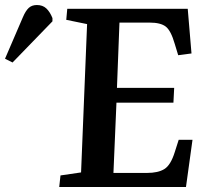

<svg xmlns="http://www.w3.org/2000/svg" viewBox="-195 -745 824 765"><path d="M152 -649 69 -666 73 -710H553L568 -532L515 -525L501 -571Q486 -623 465.5 -639Q445 -655 401 -655H281L271 -395H499L496 -336H269L257 -56H391Q435 -56 460 -71.5Q485 -87 501 -138L517 -188H572L546 0H41L46 -46L128 -58ZM-145 -496 -175 -511 -104 -676Q-93 -702 -80.5 -713.5Q-68 -725 -48 -725Q-25 -725 -10.5 -711.5Q4 -698 14 -673V-660Z"/></svg>

Font: Literata 36pt SemiBold
Style: Italic
Weight: 600
Italic angle: -2°
Designer: Latin by Veronika Burian and Jose Scaglione. Greek by Irene Vlachou. Cyrillic by Vera Evstafieva
Foundry: TypeTogether
Version: Version 3.002